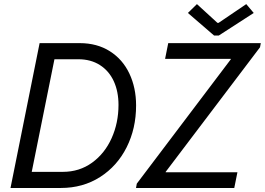

<svg xmlns="http://www.w3.org/2000/svg" viewBox="-20 -934 1316 954"><path d="M176.8 -719.7H376Q462.4 -719.7 525.9 -679.4Q589.4 -639.2 622.8 -568.6Q656.2 -498 656.2 -409.7Q656.2 -295.9 609.4 -202.4Q562.5 -108.9 477.3 -54.4Q392.1 0 282.2 0H32.2ZM568.8 -412.6Q568.8 -479.5 545.2 -530.8Q521.5 -582 476.3 -610.8Q431.2 -639.6 369.1 -639.6H250.5L137.7 -80.1H292Q374.5 -80.1 437.5 -125.7Q500.5 -171.4 534.7 -247.6Q568.8 -323.7 568.8 -412.6ZM659.7 -21.5 1127 -639.6V-641.6H800.3L815.9 -719.7H1275.9L1272 -699.2L803.2 -80.1V-78.1H1159.7L1144 0H655.8ZM913.6 -869.6 958.5 -913.6 1060.5 -820.3H1065.9L1203.6 -913.6L1240.7 -869.6L1066.9 -757.3H1043.9Z"/></svg>

Font: Reddit Sans Chocolate
Style: Italic
Weight: 400
Italic angle: -11.25°
Designer: Stephen Hutchings
Version: Version 1.013